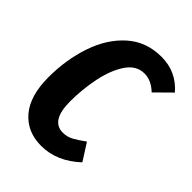

<svg xmlns="http://www.w3.org/2000/svg" viewBox="-208 -817 942 942"><g transform="rotate(45 262.5 -346.5)"><path d="M525 -632 444 -552Q401 -593 354 -593Q297 -593 261 -538.5Q225 -484 208.5 -402.5Q192 -321 192 -238Q192 -104 275 -104Q304 -104 328.5 -117Q353 -130 390 -157L446 -69Q354 17 246 17Q148 17 90.5 -50.5Q33 -118 33 -247Q33 -369 69 -475Q105 -581 177.5 -645.5Q250 -710 355 -710Q458 -710 525 -632Z"/></g></svg>

Font: Fira Sans Extra Condensed
Style: Bold Italic
Weight: 700
Width: 3
Italic angle: -8°
Designer: Carrois Corporate & Edenspiekermann AG
Foundry: Carrois Corporate GbR & Edenspiekermann AG
Version: Version 4.203